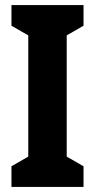

<svg xmlns="http://www.w3.org/2000/svg" viewBox="-20 -734 373 754"><path d="M308 0H25V-81L91 -119V-595L25 -633V-714H308V-633L242 -595V-119L308 -81Z"/></svg>

Font: Noto Sans Sinhala ExtraCondensed ExtraBold
Style: Regular
Weight: 800
Width: 2
Designer: Jelle Bosma - Monotype Design Team
Foundry: Monotype Imaging Inc.
Version: Version 2.006; ttfautohint (v1.8.4.7-5d5b)